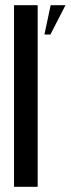

<svg xmlns="http://www.w3.org/2000/svg" viewBox="-20 -719 272 739"><path d="M34 -699H125V0H34ZM174 -586H151L175 -699H232Z"/></svg>

Font: Moniqa ExtBd Cond Paragraph
Style: Regular
Weight: 800
Width: 3
Designer: Rajesh Rajput
Foundry: Rajesh Rajput
Version: Version 1.000